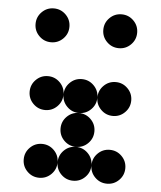

<svg xmlns="http://www.w3.org/2000/svg" viewBox="-50 -728 648 772"><g transform="rotate(5 273.5 -342.0)"><path d="M205.1 -615.2Q205.1 -586.9 185.1 -566.9Q165 -546.9 136.7 -546.9Q108.4 -546.9 88.4 -566.9Q68.4 -586.9 68.4 -615.2Q68.4 -643.6 88.4 -663.6Q108.4 -683.6 136.7 -683.6Q165 -683.6 185.1 -663.6Q205.1 -643.6 205.1 -615.2ZM478.5 -615.2Q478.5 -586.9 458.5 -566.9Q438.5 -546.9 410.2 -546.9Q381.8 -546.9 361.8 -566.9Q341.8 -586.9 341.8 -615.2Q341.8 -643.6 361.8 -663.6Q381.8 -683.6 410.2 -683.6Q438.5 -683.6 458.5 -663.6Q478.5 -643.6 478.5 -615.2ZM205.1 -341.8Q205.1 -313.5 185.1 -293.5Q165 -273.4 136.7 -273.4Q108.4 -273.4 88.4 -293.5Q68.4 -313.5 68.4 -341.8Q68.4 -370.1 88.4 -390.1Q108.4 -410.2 136.7 -410.2Q165 -410.2 185.1 -390.1Q205.1 -370.1 205.1 -341.8ZM341.8 -341.8Q341.8 -313.5 321.8 -293.5Q301.8 -273.4 273.4 -273.4Q245.1 -273.4 225.1 -293.5Q205.1 -313.5 205.1 -341.8Q205.1 -370.1 225.1 -390.1Q245.1 -410.2 273.4 -410.2Q301.8 -410.2 321.8 -390.1Q341.8 -370.1 341.8 -341.8ZM478.5 -341.8Q478.5 -313.5 458.5 -293.5Q438.5 -273.4 410.2 -273.4Q381.8 -273.4 361.8 -293.5Q341.8 -313.5 341.8 -341.8Q341.8 -370.1 361.8 -390.1Q381.8 -410.2 410.2 -410.2Q438.5 -410.2 458.5 -390.1Q478.5 -370.1 478.5 -341.8ZM341.8 -205.1Q341.8 -176.8 321.8 -156.7Q301.8 -136.7 273.4 -136.7Q245.1 -136.7 225.1 -156.7Q205.1 -176.8 205.1 -205.1Q205.1 -233.4 225.1 -253.4Q245.1 -273.4 273.4 -273.4Q301.8 -273.4 321.8 -253.4Q341.8 -233.4 341.8 -205.1ZM205.1 -68.4Q205.1 -40 185.1 -20Q165 0 136.7 0Q108.4 0 88.4 -20Q68.4 -40 68.4 -68.4Q68.4 -96.7 88.4 -116.7Q108.4 -136.7 136.7 -136.7Q165 -136.7 185.1 -116.7Q205.1 -96.7 205.1 -68.4ZM341.8 -68.4Q341.8 -40 321.8 -20Q301.8 0 273.4 0Q245.1 0 225.1 -20Q205.1 -40 205.1 -68.4Q205.1 -96.7 225.1 -116.7Q245.1 -136.7 273.4 -136.7Q301.8 -136.7 321.8 -116.7Q341.8 -96.7 341.8 -68.4ZM478.5 -68.4Q478.5 -40 458.5 -20Q438.5 0 410.2 0Q381.8 0 361.8 -20Q341.8 -40 341.8 -68.4Q341.8 -96.7 361.8 -116.7Q381.8 -136.7 410.2 -136.7Q438.5 -136.7 458.5 -116.7Q478.5 -96.7 478.5 -68.4Z"/></g></svg>

Font: DatDot
Style: Bold
Weight: 700
Designer: GGBot
Version: 1.00